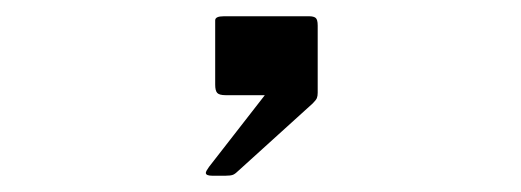

<svg xmlns="http://www.w3.org/2000/svg" viewBox="-20 -703 640 236"><path d="M233 -490.5Q233 -492.5 237 -498L305.5 -586H257.5Q249.5 -586 247 -588.8Q244.5 -591.5 244.5 -599V-678Q244.5 -683 255 -683H360Q365.5 -683 368 -681Q370.5 -679 370.5 -671.5V-595V-589Q370.5 -585 369.5 -582.5Q368.5 -580 364.5 -576L274 -494Q269.5 -489.5 266.5 -488.2Q263.5 -487 257 -487H241Q233 -487 233 -490.5Z"/></svg>

Font: JuliaMono Medium
Style: Italic
Weight: 500
Italic angle: -9°
Monospace: yes
Designer: cormullion
Foundry: corm
Version: Version 0.054; ttfautohint (v1.8.4)